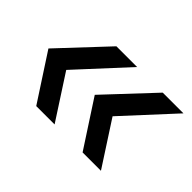

<svg xmlns="http://www.w3.org/2000/svg" viewBox="-78 -643 747 747"><g transform="rotate(45 296.0 -269.5)"><path d="M159 -77H260L142 -259L329 -462H215L34 -269ZM289 -269 414 -77H515L397 -259L584 -462H470Z"/></g></svg>

Font: Mluvka Medium
Style: Italic
Weight: 500
Italic angle: -8°
Designer: Modified by Jiří Krblich, Original typeface by Gumpita Rahayu
Foundry: Gumpita Rahayu & Jiří Krblich
Version: Version 2.000;Glyphs 3.1.1 (3134)